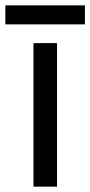

<svg xmlns="http://www.w3.org/2000/svg" viewBox="-40 -697 337 717"><path d="M277 -677H-20V-606H277ZM173 0V-536H85V0Z"/></svg>

Font: Noto Sans Cypriot
Style: Regular
Weight: 400
Designer: Monotype Design Team
Foundry: Monotype Imaging Inc.
Version: Version 2.002